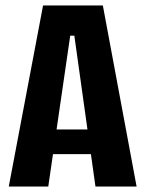

<svg xmlns="http://www.w3.org/2000/svg" viewBox="-20 -680 530 700"><path d="M12 0 137 -660H355L478 0H328L251 -550H236L156 0ZM122 -118V-208H377V-118Z"/></svg>

Font: Bricolage Grotesque Condensed
Style: Bold
Weight: 700
Width: 3
Designer: Mathieu Triay
Foundry: Atelier Triay
Version: Version 1.001;gftools[0.9.33.dev8+g029e19f]